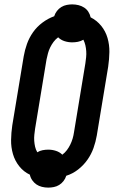

<svg xmlns="http://www.w3.org/2000/svg" viewBox="-20 -805 540 875"><path d="M200 50Q185 50 171 46.5Q157 43 146 35.5Q135 28 127 16.5Q119 5 116 -9Q88 -22 68 -47Q48 -72 39 -103Q30 -134 30.5 -167Q31 -200 36 -234L88 -548Q93 -577 103 -605Q113 -633 130.5 -658Q148 -683 173.5 -702Q199 -721 227 -731Q231 -744 239.5 -755Q248 -766 259.5 -773Q271 -780 284 -782.5Q297 -785 309 -785Q324 -785 338 -781.5Q352 -778 363.5 -770.5Q375 -763 382.5 -751.5Q390 -740 393 -726Q421 -712 441 -687.5Q461 -663 470 -632Q479 -601 478.5 -568Q478 -535 473 -501L421 -187Q416 -158 406 -130Q396 -102 378.5 -77Q361 -52 336 -32.5Q311 -13 282 -4Q278 9 269.5 20Q261 31 249.5 38Q238 45 225 47.5Q212 50 200 50ZM264 -100Q276 -109 285 -121Q294 -133 300.5 -146.5Q307 -160 311 -173.5Q315 -187 317 -201L369 -516Q371 -530 372.5 -544Q374 -558 373 -572Q372 -586 369 -599Q366 -612 360 -624Q348 -617 335 -614.5Q322 -612 309 -612Q291 -612 274 -617.5Q257 -623 245 -635Q233 -626 224 -614Q215 -602 208.5 -588.5Q202 -575 198.5 -561.5Q195 -548 192 -534L140 -219Q138 -205 136.5 -191Q135 -177 136 -163Q137 -149 140 -136Q143 -123 150 -111Q161 -118 174 -120.5Q187 -123 200 -123Q218 -123 235 -117.5Q252 -112 264 -100Z"/></svg>

Font: Iosevka Slab Extrabold
Style: Italic
Weight: 800
Italic angle: -9°
Monospace: yes
Designer: Belleve Invis
Foundry: Belleve Invis
Version: Version 11.1.0; ttfautohint (v1.8.3)